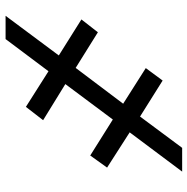

<svg xmlns="http://www.w3.org/2000/svg" viewBox="-12 -684 695 712"><g transform="rotate(-90 336.0 -327.5)"><path d="M440.7 -394.9 572.8 -312.5 620.4 -373.6 486.9 -457.4 633.9 -654.8H547.6L428.3 -495.7L296.2 -579.5L246.8 -515.6L380.7 -433.2L249.3 -257.1L115.8 -340.9L71 -278.4L201.7 -194.6L56.1 0H144.2L260.3 -156.2L393.8 -72.4L440 -134.9L307.9 -218.8Z"/></g></svg>

Font: Margiela Sans
Style: Bold Italic
Weight: 700
Italic angle: -9.39999°
Designer: Stefan Endress, Andreas Faust
Version: Version 1.100;FEAKit 1.0